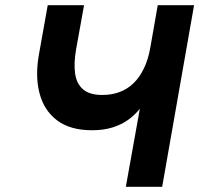

<svg xmlns="http://www.w3.org/2000/svg" viewBox="-20 -720 768 740"><path d="M465 0 519 -301Q500 -277 474 -258.2Q448 -239.5 413.5 -228.8Q379 -218 335 -218Q250 -218 199.5 -256.5Q149 -295 132 -361.8Q115 -428.5 130.5 -512.5L164 -700H304L273 -528.5Q264 -475.5 269.5 -436.5Q275 -397.5 300 -375.8Q325 -354 374 -354Q411 -354 441.5 -365.5Q472 -377 495.2 -399.8Q518.5 -422.5 535 -457Q551.5 -491.5 559.5 -537.5L588 -700H728L605 0Z"/></svg>

Font: Overpass ExtraBold
Style: Italic
Weight: 800
Italic angle: -10°
Designer: Delve Withrington, Dave Bailey, Thomas Jockin
Foundry: Delve Fonts LLC
Version: Version 4.000